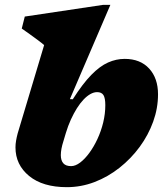

<svg xmlns="http://www.w3.org/2000/svg" viewBox="-20 -759 686 794"><path d="M242.5 -176Q237 -159 234.2 -144.2Q231.5 -129.5 231.5 -117.5Q231.5 -95.5 241.8 -83.8Q252 -72 274 -72Q292 -72 311.5 -86.8Q331 -101.5 349.5 -126.8Q368 -152 383 -184.2Q398 -216.5 406.8 -252.5Q415.5 -288.5 415.5 -324Q415.5 -353.5 407.8 -365.8Q400 -378 381.5 -378Q368 -378 353.8 -370Q339.5 -362 325.5 -347.2Q311.5 -332.5 298.2 -311.5Q285 -290.5 273.2 -264.8Q261.5 -239 252.5 -209.5ZM162.5 -572.5Q153.5 -580.5 137 -592.8Q120.5 -605 102.5 -618Q84.5 -631 70 -641L82.5 -690.5L407 -739H436.5L269 -349L281 -348.5Q322 -413 357.5 -449.2Q393 -485.5 426.8 -500.5Q460.5 -515.5 495.5 -515.5Q560 -515.5 596.8 -475.5Q633.5 -435.5 633.5 -369Q633.5 -311.5 613.5 -256Q593.5 -200.5 557.8 -151.8Q522 -103 474.2 -65.2Q426.5 -27.5 371 -6.2Q315.5 15 256.5 15Q157 15 100.5 -31.2Q44 -77.5 44 -149.5Q44 -163 46.5 -177.5Q49 -192 53 -207Z"/></svg>

Font: Newsreader 9pt ExtraBold
Style: Italic
Weight: 800
Italic angle: -17°
Designer: Hugues Gentile
Foundry: Production Type
Version: Version 1.003